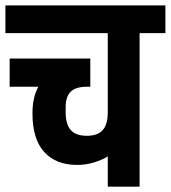

<svg xmlns="http://www.w3.org/2000/svg" viewBox="-32 -701 641 721"><path d="M589.1 -576.5H492.2V0H372.7V-113.8Q353.2 -101.2 322.3 -91.4Q291.5 -81.7 257.2 -81.7Q178.5 -81.7 134.2 -130.1Q89.9 -178.5 89.9 -275Q89.9 -335.8 112.1 -375.3H4.3V-481.3H307.1V-375.3H294.5Q252 -375.3 233.3 -356.4Q214.6 -337.5 214.6 -299.7V-278.5Q214.6 -235 233.3 -213.1Q252 -191.1 293.9 -191.1Q335.8 -191.1 354.3 -213.1Q372.7 -235 372.7 -278.5V-576.5H-11.7V-680.7H589.1Z"/></svg>

Font: Puralecka Narrow
Style: Bold
Weight: 700
Designer: Hector Gatti, Marcela Romero, Pablo Cosgaya and Nicolas Silva
Version: Version 1.004;PS 001.004;hotconv 1.0.70;makeotf.lib2.5.58329